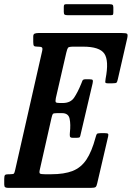

<svg xmlns="http://www.w3.org/2000/svg" viewBox="-60 -910 637 930"><path d="M189.5 -339 133 -89Q129 -73 133.5 -69.5Q138 -66 157.5 -66H188Q251 -66 291.8 -82Q332.5 -98 358.5 -136.8Q384.5 -175.5 403 -244.5Q406 -256 408.8 -260.5Q411.5 -265 427 -265H448Q460 -265 463 -262.2Q466 -259.5 464 -250L411 -22.5Q408 -8 403 -4Q398 0 380 0H-20.5Q-30 0 -34.8 -3Q-39.5 -6 -39.5 -17V-43Q-39.5 -57 -36.2 -61.5Q-33 -66 -19.5 -66H-12.5Q4.5 -66 7.5 -69.5Q10.5 -73 13.5 -87L144 -662Q147.5 -676.5 143 -680.2Q138.5 -684 124 -684H121.5Q107.5 -684 104.2 -688.2Q101 -692.5 101 -707V-733Q101 -744.5 108 -747.2Q115 -750 125.5 -750H530Q550.5 -750 555.2 -746.5Q560 -743 556.5 -726L511 -527.5Q508 -513.5 504.8 -510Q501.5 -506.5 484.5 -506.5H461.5Q449.5 -506.5 449.8 -513Q450 -519.5 451.5 -528.5Q468.5 -616 445.5 -650Q422.5 -684 342.5 -684H296.5Q273.5 -684 269.5 -678.8Q265.5 -673.5 261 -654.5L210.5 -435Q207.5 -419.5 210.2 -415.2Q213 -411 230.5 -411H243.5Q281.5 -411 299 -437Q316.5 -463 333 -503.5Q336.5 -512 339.2 -519Q342 -526 353.5 -526H373.5Q387.5 -526 389.2 -521.8Q391 -517.5 388.5 -506L331 -261Q329 -251 327 -246.8Q325 -242.5 312.5 -242.5H292.5Q279.5 -242.5 278.5 -250.2Q277.5 -258 278.5 -267.5Q283 -307.5 277.2 -334.8Q271.5 -362 240.5 -362H216Q199 -362 196 -358Q193 -354 189.5 -339ZM249 -852.5V-876Q249 -883 250.8 -886.2Q252.5 -889.5 259 -889.5H472Q481.5 -889.5 485.2 -886.8Q489 -884 489 -874V-851.5Q489 -843.5 487.5 -840Q486 -836.5 478 -836.5H266.5Q257 -836.5 253 -839.2Q249 -842 249 -852.5Z"/></svg>

Font: Besley* Condensed Medium
Style: Italic
Weight: 500
Width: 3
Italic angle: -13°
Designer: Owen Earl
Foundry: indestructible type*
Version: Version 3.000; ttfautohint (v1.8.3)